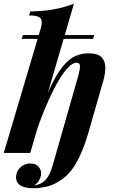

<svg xmlns="http://www.w3.org/2000/svg" viewBox="-38 -815 606 1023"><path d="M123 0H-18L180 -667Q190 -701 178 -717Q166 -733 117 -733L123 -754Q194 -755 250 -765.5Q306 -776 356 -795ZM464 -628 458 -608H78L84 -628ZM435 -115Q405 -10 367 55.5Q329 121 277 150Q245 172 207.5 180Q170 188 142 188Q91 188 68 171Q45 154 48 123Q50 96 71.5 76Q93 56 123 56Q152 56 167.5 73.5Q183 91 181 114Q180 128 171 144.5Q162 161 144 173Q182 168 204.5 144Q227 120 243 65L380 -415Q389 -447 388 -464Q387 -481 370 -481Q350 -481 326 -456.5Q302 -432 276 -388.5Q250 -345 223.5 -287Q197 -229 173 -163.5Q149 -98 131 -29L158 -169Q196 -278 229.5 -348.5Q263 -419 295 -459Q327 -499 361 -515Q395 -531 433 -531Q481 -531 501.5 -511.5Q522 -492 523 -458Q524 -424 511 -380Z"/></svg>

Font: Playfair Display
Style: Bold Italic
Weight: 700
Italic angle: -14°
Designer: Claus Eggers Sørensen
Foundry: Claus Eggers Sørensen
Version: Version 1.203